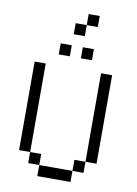

<svg xmlns="http://www.w3.org/2000/svg" viewBox="-100 -1003 763 1068"><g transform="rotate(10 281.0 -469.0)"><path d="M62.5 -625V-125H125V-625ZM125 -62.5H187.5V-125H125ZM187.5 0H375V-62.5H187.5ZM187.5 -687.5H250V-750H187.5ZM250 -812.5H312.5V-875H250ZM312.5 -687.5H375V-750H312.5ZM312.5 -875H375V-937.5H312.5ZM375 -62.5H437.5V-125H375ZM437.5 -125H500V-625H437.5Z"/></g></svg>

Font: ChillMoonMono
Style: Regular
Weight: 400
Designer: Warren2060
Foundry: ChillType
Version: Version 1.000;Glyphs 3.1.1 (3135)